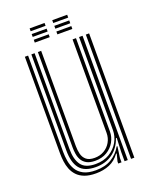

<svg xmlns="http://www.w3.org/2000/svg" viewBox="-136 -789 690 871"><g transform="rotate(-20 208.5 -353.5)"><path d="M175 7.7Q142.3 7.7 120.1 -0.8Q97.9 -9.3 84.3 -23.9Q70.7 -38.5 63.6 -56.8Q56.5 -75 54.1 -94.7Q51.6 -114.4 51.6 -133.1V-600H67.2V-135.2Q67.2 -113.3 71 -90.5Q74.9 -67.8 86.2 -48.5Q97.6 -29.2 119.9 -17.5Q142.1 -5.8 179.2 -5.8Q224.1 -5.8 255.2 -24.7Q286.2 -43.6 303.8 -75.4H307.5L299.9 -20.6V0H284L284 -9.6L293.2 -45.2H289.9Q269.5 -16.9 240.3 -4.6Q211.2 7.7 175 7.7ZM345.9 0V-600H361.8V0ZM191.3 -47.2Q165 -47.2 149.6 -56Q134.2 -64.9 126.6 -78.8Q119 -92.7 116.7 -108.8Q114.4 -124.9 114.4 -139.5V-600H130.3V-140.2Q130.3 -119.9 134.8 -101.7Q139.3 -83.5 152.9 -72.1Q166.4 -60.6 193.2 -60.6Q218.4 -60.6 238.5 -72.2Q258.6 -83.8 270.2 -103.9Q281.9 -124 281.9 -148.9V-600H298.4V-150Q298.4 -122.8 285 -99.3Q271.6 -75.8 247.6 -61.5Q223.6 -47.2 191.3 -47.2ZM183.2 -19.5Q129.5 -19.8 106.3 -48.8Q83 -77.8 83 -136V-600H98.7V-137.4Q98.7 -87.2 118.4 -60Q138.2 -32.8 187.9 -32.8Q226.6 -32.8 254.8 -49.9Q283 -67 298.2 -94Q313.3 -121.1 313.3 -150.8V-600H330.1V0H314.6V-44.1L317.4 -111.8H313.6Q298.8 -68.2 264.9 -43.7Q230.9 -19.2 183.2 -19.5ZM225.1 -699.8V-713.5H297.2V-699.8ZM115.9 -645V-658.7H188V-645ZM115.9 -672.4V-686.1H188V-672.4ZM115.9 -699.8V-713.5H188V-699.8ZM225.1 -645V-658.7H297.2V-645ZM225.1 -672.4V-686.1H297.2V-672.4Z"/></g></svg>

Font: Big Shoulders Inline Text Thin
Style: Regular
Weight: 100
Designer: Patric King
Foundry: XO Type Co
Version: Version 2.002